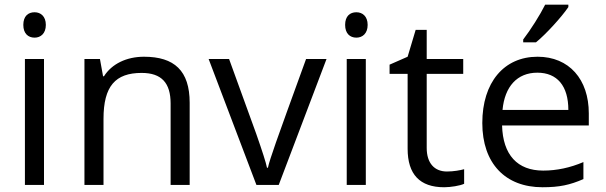

<svg xmlns="http://www.w3.org/2000/svg" viewBox="-20 -786 2575 816"><path d="M79.1 -680.2C79.1 -643.6 99.6 -626 127 -626C152.8 -626 174.8 -643.6 174.8 -680.2C174.8 -716.8 152.8 -733.9 127 -733.9C99.6 -733.9 79.1 -717.3 79.1 -680.2ZM167 -535.2H85.9V0H167Z M786.1 0V-349.1C786.1 -485.8 720.7 -544.9 591.8 -544.9C518.1 -544.9 455.1 -514.6 421.9 -461.9H418L404.8 -535.2H338.9V0H419.9V-280.8C419.9 -419.9 470.2 -476.1 582 -476.1C666.5 -476.1 705.1 -433.6 705.1 -346.2V0Z M1164.6 0 1367.7 -535.2H1280.8C1214.4 -353 1171.9 -234.9 1152.8 -180.7C1133.8 -126.5 1122.1 -90.3 1118.7 -73.2H1114.7C1110.4 -95.2 1094.7 -143.6 1068.8 -217.8L953.6 -535.2H866.7L1069.8 0Z M1446.8 -680.2C1446.8 -643.6 1467.3 -626 1494.6 -626C1520.5 -626 1542.5 -643.6 1542.5 -680.2C1542.5 -716.8 1520.5 -733.9 1494.6 -733.9C1467.3 -733.9 1446.8 -717.3 1446.8 -680.2ZM1534.7 -535.2H1453.6V0H1534.7Z M1879.4 -57.1C1826.2 -57.1 1793.5 -92.8 1793.5 -157.2V-472.2H1948.7V-535.2H1793.5V-659.2H1746.6L1712.4 -544.9L1635.7 -511.2V-472.2H1712.4V-153.8C1712.4 -44.9 1764.2 9.8 1867.7 9.8C1895 9.8 1935.1 3.4 1952.6 -4.9V-66.9C1937 -62.5 1908.2 -57.1 1879.4 -57.1Z M2203.6 -606H2257.8C2299.3 -639.6 2366.7 -713.4 2395.5 -755.9V-766.1H2296.9C2275.9 -723.6 2234.9 -658.7 2203.6 -618.2ZM2285.6 9.8C2357.9 9.8 2402.3 0 2459.5 -24.9V-97.2C2403.3 -73.2 2346.2 -61 2288.6 -61C2179.2 -61 2117.2 -127.4 2113.8 -252.9H2482.4V-304.2C2482.4 -448.7 2398.9 -544.9 2264.6 -544.9C2121.6 -544.9 2029.8 -435.5 2029.8 -263.2C2029.8 -91.8 2127.4 9.8 2285.6 9.8ZM2263.7 -477.1C2348.1 -477.1 2395.5 -420.9 2395.5 -318.8H2115.7C2125 -418 2177.7 -477.1 2263.7 -477.1Z"/></svg>

Font: Open Sans
Style: Regular
Weight: 400
Foundry: Ascender Corporation
Version: Version 1.100;PS 001.100;hotconv 1.0.88;makeotf.lib2.5.64775